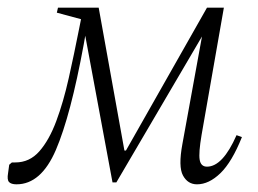

<svg xmlns="http://www.w3.org/2000/svg" viewBox="-30 -470 672 500"><path d="M188 -354Q154 -169 115.5 -79.5Q77 10 13 10Q-1 10 -6.5 4Q-12 -2 -9 -19L-6 -41L1 -47H10Q47 -47 72.5 -76Q98 -105 116.5 -154.5Q135 -204 149 -266.5Q163 -329 176 -395L181 -420L118 -437L121 -450H227L294 -78H298L509 -450H553L495 -119Q487 -72 490 -54Q493 -36 509 -36Q550 -36 586 -118L600 -113Q574 -48 544 -19Q514 10 483 10Q459 10 446.5 -13Q434 -36 445 -95L496 -375L273 5H263L192 -377Z"/></svg>

Font: Spectral ExtraLight
Style: Italic
Weight: 275
Italic angle: -10°
Designer: Jean-Baptiste Levee
Foundry: Production Type
Version: Version 2.001